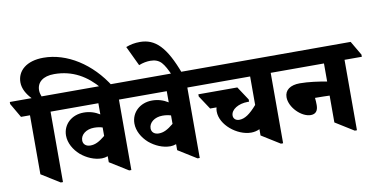

<svg xmlns="http://www.w3.org/2000/svg" viewBox="-155 -1139 2728 1388"><g transform="rotate(-10 1209.5 -445.0)"><path d="M190 10H206V-507H332V-523L272 -627H161C156 -640 151 -656 151 -673C151 -732 196 -770 278 -770C414 -770 516 -708 598 -610H680C568 -790 394 -900 222 -900C98 -900 28 -838 28 -753C28 -706 54 -663 88 -627H-72V-612L-11 -507H55V-74Z M514 -110C529 -110 543 -113 557 -118V-74L692 10H708V-507H834V-523L773 -627H189V-612L250 -507H557V-425C522 -447 483 -459 440 -459C352 -459 286 -399 286 -317C286 -263 316 -210 360 -171C403 -135 458 -110 514 -110ZM395 -262C395 -305 438 -338 495 -338C519 -338 538 -335 557 -329V-267C512 -230 482 -216 448 -216C416 -216 395 -234 395 -262Z M1016 -110C1031 -110 1045 -113 1059 -118V-74L1194 10H1210V-507H1336V-523L1275 -627H691V-612L752 -507H1059V-425C1024 -447 985 -459 942 -459C854 -459 788 -399 788 -317C788 -263 818 -210 862 -171C905 -135 960 -110 1016 -110ZM897 -262C897 -305 940 -338 997 -338C1021 -338 1040 -335 1059 -329V-267C1014 -230 984 -216 950 -216C918 -216 897 -234 897 -262Z M1117 -613H1192C1116 -819 1041 -891 929 -891C891 -891 860 -885 826 -872L895 -727C925 -739 954 -744 979 -744C1013 -744 1039 -735 1060 -713C1080 -691 1097 -659 1117 -613Z M1609 -106C1631 -106 1653 -111 1671 -120V-74L1806 10H1822V-507H1949V-523L1888 -627H1193V-612L1254 -507H1671V-298C1619 -238 1580 -212 1540 -212C1514 -212 1497 -228 1497 -250C1497 -295 1554 -329 1622 -329H1632V-345L1566 -445H1280V-429L1346 -329H1393C1390 -319 1389 -309 1389 -299C1389 -250 1418 -202 1460 -166C1501 -131 1556 -106 1609 -106Z M2055 -156C2091 -156 2109 -178 2109 -220C2109 -238 2108 -256 2106 -273C2108 -273 2110 -273 2113 -273C2152 -273 2182 -272 2213 -271V-74L2348 10H2364V-507H2491V-523L2430 -627H1805V-612L1866 -507H2213V-374C2158 -385 2078 -396 2016 -396C1946 -396 1904 -366 1904 -313C1904 -238 1987 -156 2055 -156Z"/></g></svg>

Font: Noto Serif Devanagari SemiCondensed Black
Style: Regular
Weight: 900
Width: 4
Designer: Universal Thirst, Indian Type Foundry and the Monotype Design Team
Foundry: Monotype Imaging Inc.
Version: Version 2.004